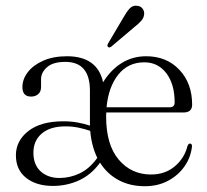

<svg xmlns="http://www.w3.org/2000/svg" viewBox="-20 -634 716 664"><path d="M644.5 -272Q644.5 -245 614.5 -245H347.5Q347 -238 347 -231Q347 -133.5 390.5 -82Q434 -30.5 502.5 -30.5Q551 -30.5 584.5 -58.8Q618 -87 628.5 -129.5Q632 -137.5 637 -137.5Q644 -137.5 644 -128Q640 -90 618.2 -58.8Q596.5 -27.5 561.2 -8.8Q526 10 481 10Q429 10 389.5 -11.5Q350 -33 326 -71.5Q296 -30 253.8 -10.5Q211.5 9 163 9Q105.5 9 70.2 -19Q35 -47 35 -97Q35 -147 78 -180.8Q121 -214.5 199 -214.5Q226 -214.5 249 -210.2Q272 -206 291 -199.5Q291 -203.5 291 -208V-320.5Q291 -420 206 -420Q163 -420 142.5 -401.5Q122 -383 122 -361V-333Q122 -317 112.2 -308.5Q102.5 -300 87.5 -300Q57.5 -300 57.5 -333Q57.5 -360 76 -384.2Q94.5 -408.5 129.2 -424Q164 -439.5 212.5 -439.5Q317 -439 336.5 -349.5Q362.5 -392 400.5 -415.8Q438.5 -439.5 485.5 -439.5Q556 -439.5 600.2 -392.8Q644.5 -346 644.5 -272ZM479 -418.5Q423 -418.5 389 -375.8Q355 -333 348.5 -263H566.5Q584 -263 584 -279.5Q584 -343 555.2 -380.8Q526.5 -418.5 479 -418.5ZM95.5 -106Q95.5 -64 120.8 -41.2Q146 -18.5 185.5 -18.5Q222 -18.5 255.8 -34.5Q289.5 -50.5 316.5 -88Q296.5 -129 292 -181.5Q273 -188 251.8 -192.5Q230.5 -197 206.5 -197Q153.5 -197 124.5 -172.2Q95.5 -147.5 95.5 -106ZM406.5 -573Q418 -593.5 428.5 -604.8Q439 -616 454 -614Q466.5 -613 473 -604.2Q479.5 -595.5 478.5 -585Q477.5 -572 468.2 -561.8Q459 -551.5 445.5 -541L364.5 -472.5Q357.5 -467.5 353.5 -472Q349 -476 354 -484Z"/></svg>

Font: Fraunces 144pt Soft Light
Style: Regular
Weight: 300
Version: Version 1.000;[0bf87f6ff]